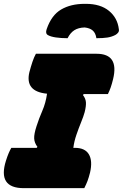

<svg xmlns="http://www.w3.org/2000/svg" viewBox="-44 -980 640 1000"><path d="M395 0H80Q-58 0 -13 -143Q-5 -168 1.5 -183Q8 -198 15 -210H147L151 -215Q135 -236 134 -259Q133 -282 146 -322Q159 -363 176.5 -403Q194 -443 201 -492Q85 -503 109 -604Q117 -634 125 -658Q133 -682 143 -700H459Q577 -700 545 -568Q539 -543 532.5 -524.5Q526 -506 518 -490H392L388 -485Q402 -467 403.5 -447.5Q405 -428 397 -396Q391 -374 378.5 -343.5Q366 -313 354 -278Q342 -243 338 -210H346Q399 -210 419 -176Q439 -142 425 -81Q418 -54 412 -38Q406 -22 395 0ZM308 -781Q274 -781 247 -785Q220 -789 206 -797Q191 -805 199 -828Q224 -901 274.5 -930.5Q325 -960 397 -960H403Q479 -960 523.5 -923.5Q568 -887 575 -828Q577 -818 571.5 -810.5Q566 -803 557 -798Q538 -788 515.5 -784.5Q493 -781 458 -781Q454 -808 439 -821Q424 -834 397 -837Q364 -836 343 -822.5Q322 -809 308 -781Z"/></svg>

Font: Recursive Sn Csl St XBk
Style: Italic
Weight: 1000
Italic angle: -15°
Version: Version 1.085;hotconv 1.1.0;makeotfexe 2.6.0; ttfautohint (v